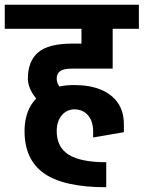

<svg xmlns="http://www.w3.org/2000/svg" viewBox="-45 -673 603 806"><path d="M401 113Q224 113 141 55.5Q58 -2 58 -123H193Q193 -55 243.5 -23.5Q294 8 401 8ZM-25 -552V-653H538V-552ZM58 -121Q58 -184 83 -227.5Q108 -271 155 -293.5Q202 -316 266 -316V-214Q234 -213 213.5 -188Q193 -163 193 -121ZM167 -203Q122 -236 97 -272.5Q72 -309 72 -343H193Q193 -322 210 -302Q227 -282 251 -267ZM72 -343Q72 -416 115 -453Q158 -490 259 -490V-385Q222 -385 207.5 -374.5Q193 -364 193 -343ZM259 -385V-490H428V-385ZM297 -490V-653H428V-490ZM475 -118 346 -96V-121L475 -151ZM346 -121Q346 -164 324.5 -189Q303 -214 266 -214V-316Q331 -316 377.5 -297Q424 -278 449.5 -241.5Q475 -205 475 -151Z"/></svg>

Font: Akshar Light SemiBold
Style: Regular
Weight: 600
Version: Version 1.100